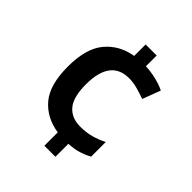

<svg xmlns="http://www.w3.org/2000/svg" viewBox="-203 -849 984 984"><g transform="rotate(45 288.5 -357.0)"><path d="M362 -646Q402 -644 439 -635Q476 -626 504 -612L467 -514Q437 -525 405.5 -533.5Q374 -542 345 -542Q210 -542 210 -363Q210 -271 244.5 -230Q279 -189 343 -189Q386 -189 422 -199Q458 -209 491 -226V-120Q464 -105 433 -95.5Q402 -86 362 -84V10H282V-87Q189 -101 134.5 -165.5Q80 -230 80 -362Q80 -494 135.5 -560Q191 -626 282 -641V-724H362Z"/></g></svg>

Font: Noto Sans Canadian Aboriginal SemiBold
Style: Regular
Weight: 600
Designer: Monotype Design Team, Typotheque's Kevin King
Foundry: Monotype Imaging Inc.
Version: Version 2.004; ttfautohint (v1.8.4.7-5d5b)